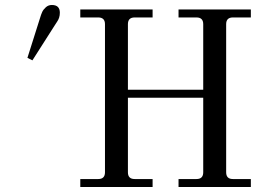

<svg xmlns="http://www.w3.org/2000/svg" viewBox="-20 -750 1068 770"><path d="M302 0V-32H374Q401 -32 401 -59V-653Q401 -680 374 -680H302V-712H592V-680H520Q493 -680 493 -653V-390H795V-653Q795 -680 768 -680H696V-712H986V-680H914Q887 -680 887 -653V-59Q887 -32 914 -32H986V0H696V-32H768Q795 -32 795 -59V-358H493V-59Q493 -32 520 -32H592V0ZM188 -730Q220 -730 220 -699Q220 -688 217 -679Q214 -670 209 -663Q204 -656 198 -646L110 -508L90 -518L140 -676Q145 -693 149.5 -702.5Q154 -712 164 -721Q174 -730 188 -730Z"/></svg>

Font: Old Standard TT
Style: Regular
Weight: 400
Designer: Alexey Kryukov <alexios@thessalonica.org.ru>
Version: Version 2.2